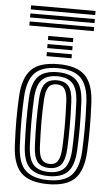

<svg xmlns="http://www.w3.org/2000/svg" viewBox="-60 -938 571 986"><g transform="rotate(5 225.0 -444.5)"><path d="M225.8 9.2Q131 9.2 87.4 -33.2Q43.8 -75.8 39 -173.8Q35.5 -246.8 35.5 -306.1Q35.5 -365.5 38.8 -427Q44 -522.8 86.5 -566Q129 -609.2 225.8 -609.2Q320.8 -609.2 363.8 -566.4Q406.8 -523.5 411.5 -426.8Q415 -352.2 414.9 -292.9Q414.8 -233.5 411.8 -173.8Q406.5 -76 363.4 -33.4Q320.2 9.2 225.8 9.2ZM225.8 -11.5Q308.2 -11.5 344.8 -50.2Q381.2 -89 386 -175Q388.8 -234.2 389 -291.6Q389.2 -349 385.8 -425.8Q381.8 -511.2 344.9 -549.9Q308 -588.5 225.8 -588.5Q142.5 -588.5 105.8 -549.9Q69 -511.2 64.5 -425Q61.8 -370.5 61.4 -311.5Q61 -252.5 64.8 -174Q69 -83.8 108.4 -47.6Q147.8 -11.5 225.8 -11.5ZM225.8 -32.2Q159.8 -32.2 126.9 -64.5Q94 -96.8 90.2 -177Q84.2 -308 90 -422.8Q94.2 -499 125 -533.4Q155.8 -567.8 225.8 -567.8Q291.2 -567.8 323.6 -535.6Q356 -503.5 360 -425.5Q363.2 -352.5 363.2 -293.5Q363.2 -234.5 360.2 -178Q356.2 -99.5 324.9 -65.9Q293.5 -32.2 225.8 -32.2ZM225.8 -53.2Q280 -53.2 305.5 -82.1Q331 -111 334.5 -178.8Q337 -228.8 337.2 -289.5Q337.5 -350.2 334.2 -422.5Q331.2 -490.2 305.1 -518.5Q279 -546.8 225.8 -546.8Q170.8 -546.8 145.1 -518.1Q119.5 -489.5 116 -422Q113.5 -373 113.1 -312Q112.8 -251 116 -177.8Q119.5 -109 145.9 -81.1Q172.2 -53.2 225.8 -53.2ZM225.8 -74Q184.8 -74 164.6 -97.8Q144.5 -121.5 142 -179Q138.8 -245.5 138.8 -303.1Q138.8 -360.8 141.8 -420.8Q144.8 -477.2 164.2 -501.6Q183.8 -526 225.8 -526Q265.2 -526 285.5 -502.9Q305.8 -479.8 308.5 -421.8Q311.5 -354.5 311.5 -294.8Q311.5 -235 308.8 -180Q305.8 -122.8 286.2 -98.4Q266.8 -74 225.8 -74ZM225.8 -94.8Q254.8 -94.8 267.6 -115.6Q280.5 -136.5 283 -181.2Q285.5 -233 285.8 -290.2Q286 -347.5 282.8 -420.5Q280.8 -464.2 267.6 -484.8Q254.5 -505.2 225.8 -505.2Q196 -505.2 182.9 -484.5Q169.8 -463.8 167.5 -419.5Q164.5 -361.8 164.6 -306.5Q164.8 -251.2 167.8 -180Q169.8 -133.8 183.6 -114.2Q197.5 -94.8 225.8 -94.8ZM161.2 -728V-749H290.2V-728ZM161.2 -686.5V-707.2H290.2V-686.5ZM161.2 -645V-665.8H290.2V-645ZM391.8 -877H59.5V-898H391.8ZM391.8 -835.5H59.5V-856.2H391.8ZM391.8 -794H59.5V-814.8H391.8Z"/></g></svg>

Font: Big Shoulders Inline Display ExtraBold
Style: Regular
Weight: 800
Designer: Patric King
Foundry: XO Type Co
Version: Version 1.000